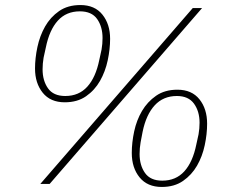

<svg xmlns="http://www.w3.org/2000/svg" viewBox="-20 -730 927 762"><path d="M140 0 745 -698H782L177 0ZM237 -324Q180 -324 149.5 -362Q119 -400 119 -458Q119 -499 128.5 -543.5Q138 -588 159 -625Q180 -662 214.5 -686Q249 -710 299 -710Q356 -710 386.5 -672Q417 -634 417 -576Q417 -535 407.5 -490.5Q398 -446 377 -409Q356 -372 321.5 -348Q287 -324 237 -324ZM239 -349Q293 -349 326.5 -386Q360 -423 374 -492L383 -533Q385 -544 386 -556Q387 -568 387 -579Q387 -624 365.5 -654.5Q344 -685 297 -685Q243 -685 209.5 -648Q176 -611 162 -542L153 -501Q151 -490 150 -478Q149 -466 149 -455Q149 -410 170.5 -379.5Q192 -349 239 -349ZM622 12Q565 12 534 -26Q503 -64 503 -123Q503 -164 512.5 -208.5Q522 -253 543.5 -289.5Q565 -326 599.5 -350Q634 -374 684 -374Q741 -374 771.5 -336Q802 -298 802 -239Q802 -198 792.5 -153.5Q783 -109 762 -72.5Q741 -36 706.5 -12Q672 12 622 12ZM624 -13Q678 -13 711.5 -50Q745 -87 759 -156L768 -197Q770 -208 771 -220Q772 -232 772 -243Q772 -288 750 -318.5Q728 -349 682 -349Q628 -349 594 -312Q560 -275 546 -207L538 -165Q536 -154 535 -142Q534 -130 534 -119Q534 -74 555.5 -43.5Q577 -13 624 -13Z"/></svg>

Font: IBM Plex Sans ExtLt
Style: Italic
Weight: 200
Italic angle: -11°
Designer: Mike Abbink, Paul van der Laan, Pieter van Rosmalen
Foundry: Bold Monday
Version: Version 3.005